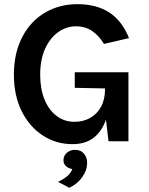

<svg xmlns="http://www.w3.org/2000/svg" viewBox="-20 -682 717 927"><path d="M330 14Q250.4 14 186.4 -28Q122.3 -69.9 84.7 -145.2Q47.1 -220.5 47.1 -320.9Q47.1 -400.5 70.2 -463.5Q93.4 -526.6 135 -571Q176.6 -615.3 232.5 -638.6Q288.5 -661.9 354 -661.9Q444.9 -661.9 506.7 -622.4Q568.5 -582.9 602.9 -498.1L482.1 -469.9Q456.6 -511.4 423.4 -533.3Q390.1 -555.1 348.1 -555.1Q300.2 -555.1 260.6 -526.7Q221 -498.4 197.5 -446Q174 -393.6 174 -320.9Q174 -253 194.8 -201.9Q215.6 -150.8 253 -122.4Q290.4 -93.9 339.9 -93.9Q382 -93.9 415.3 -112.6Q448.7 -131.3 467.8 -166.4Q487 -201.6 487 -251H513Q513 -170 493.7 -110.5Q474.5 -51 434.1 -18.5Q393.6 14 330 14ZM503.9 0 487 -143.1V-255L341 -258V-333H600.1V0ZM314.8 224.6 260.6 196.3Q285.1 184.2 303.6 169.2Q322.1 154.2 329.1 134.1Q310.1 131.2 297.6 119.2Q285.1 107.2 286.6 88Q287.9 68.1 303.8 54.8Q319.7 41.4 342.7 41.4Q370.8 41.4 386.6 61.3Q402.5 81.3 400.5 110.7Q399 142.4 376.4 174.1Q353.9 205.9 314.8 224.6Z"/></svg>

Font: Karla
Style: Regular
Weight: 400
Designer: Jonathan Pinhorn
Version: Version 2.004;gftools[0.9.33]